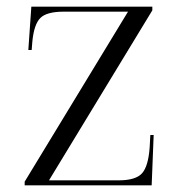

<svg xmlns="http://www.w3.org/2000/svg" viewBox="-20 -556 541 576"><path d="M54 0V-11L364 -521H171Q120 -521 101 -502Q82 -483 77 -431L75 -406H65L74 -536H437V-525L127 -15H336Q387 -15 406 -36Q425 -57 429 -114L431 -151H441L435 0Z"/></svg>

Font: Noto Serif Display Light
Style: Regular
Weight: 300
Designer: Monotype Design Team
Foundry: Monotype Imaging Inc.
Version: Version 2.009